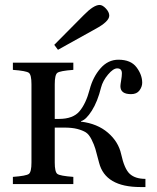

<svg xmlns="http://www.w3.org/2000/svg" viewBox="-20 -743 634 775"><path d="M199 -562 318 -682Q358 -723 382 -723Q394 -723 407.5 -708.5Q421 -694 421 -680Q421 -656 365 -626L214 -542ZM32 0V-29Q86 -33 96.5 -41Q107 -49 107 -87V-403Q107 -441 96.5 -449Q86 -457 32 -461V-490H276V-461Q222 -457 211.5 -449Q201 -441 201 -403V-263H218Q275 -263 301 -294Q327 -325 342 -382Q355 -432 385.5 -467Q416 -502 458 -502Q508 -502 531 -471.5Q554 -441 554 -409Q554 -393 543 -378Q532 -363 509 -363Q466 -363 466 -395Q466 -401 469 -418.5Q472 -436 472 -447Q472 -467 453 -467Q437 -467 416 -442Q395 -417 388 -390Q374 -333 350.5 -296Q327 -259 307 -254V-252Q373 -244 415.5 -207.5Q458 -171 469 -121Q482 -61 504 -41Q526 -21 567 -21V12H547Q405 12 380 -86Q370 -125 365 -142Q360 -159 349.5 -180Q339 -201 326 -209Q313 -217 292 -222.5Q271 -228 239 -228H201V-87Q201 -49 211.5 -41Q222 -33 276 -29V0Z"/></svg>

Font: Linguistics Pro
Style: Regular
Weight: 400
Designer: Stefan Peev, Context Ltd
Foundry: Stefan Peev, Context Ltd
Version: Version 001.000